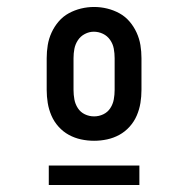

<svg xmlns="http://www.w3.org/2000/svg" viewBox="-20 -721 540 551"><path d="M250 -317Q231 -317 212.5 -321Q194 -325 177.5 -334Q161 -343 148 -357.5Q135 -372 127.5 -389.5Q120 -407 117 -425.5Q114 -444 114 -463V-554Q114 -573 117 -591.5Q120 -610 128 -627.5Q136 -645 148.5 -659.5Q161 -674 177.5 -683Q194 -692 212.5 -696.5Q231 -701 250 -701Q269 -701 287.5 -696.5Q306 -692 322.5 -683Q339 -674 351.5 -659.5Q364 -645 372 -627.5Q380 -610 383 -591.5Q386 -573 386 -554V-463Q386 -444 383 -425.5Q380 -407 372.5 -389.5Q365 -372 352 -357.5Q339 -343 322.5 -334Q306 -325 287.5 -321Q269 -317 250 -317ZM250 -387Q264 -387 276.5 -393Q289 -399 296.5 -410.5Q304 -422 306.5 -435.5Q309 -449 309 -463V-554Q309 -568 306.5 -581.5Q304 -595 296 -606.5Q288 -618 275.5 -624Q263 -630 249 -630Q236 -630 223.5 -623.5Q211 -617 203.5 -605.5Q196 -594 193.5 -581Q191 -568 191 -554V-463Q191 -449 193.5 -435.5Q196 -422 203.5 -410.5Q211 -399 223.5 -393Q236 -387 250 -387ZM120 -190V-246H380V-190Z"/></svg>

Font: iosevka_custom_sans_ss08
Style: Regular
Weight: 400
Designer: Belleve Invis
Foundry: Belleve Invis
Version: Version 10.3.0; ttfautohint (v1.8.3)